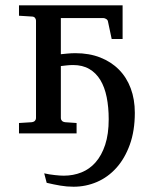

<svg xmlns="http://www.w3.org/2000/svg" viewBox="-20 -501 561 721"><path d="M399.4 -354.5 385.3 -420.9Q384.3 -426.3 378.7 -429.7Q373 -433.1 368.7 -433.1H208.5V-297.4Q217.3 -298.3 232.7 -299.8Q248 -301.3 263.2 -301.3Q314.9 -301.3 356.2 -285.2Q397.5 -269 426.5 -239.7Q455.6 -210.4 470.9 -169.2Q486.3 -127.9 486.3 -77.6Q486.3 -9.8 467.5 42.2Q448.7 94.2 417 129.4Q385.3 164.6 343.8 182.4Q302.2 200.2 256.3 200.2Q231 200.2 206.5 196Q182.1 191.9 155.3 185.5L146 149.9Q155.3 152.3 165.8 153.8Q176.3 155.3 186.3 156.5Q196.3 157.7 205.1 158.2Q213.9 158.7 219.7 158.7Q254.9 158.7 285.6 146.5Q316.4 134.3 339.1 108.4Q361.8 82.5 375 42.5Q388.2 2.4 388.2 -53.2Q388.2 -98.6 380.6 -136.2Q373 -173.8 356.9 -200.4Q340.8 -227.1 315.4 -241.9Q290 -256.8 254.4 -256.8Q243.2 -256.8 230 -255.4Q216.8 -253.9 208.5 -252.9V-57.1Q208.5 -52.2 212.4 -47.6Q216.3 -43 225.6 -42L267.6 -39.1V0H51.3V-39.1L98.1 -42Q107.4 -43 111.3 -47.6Q115.2 -52.2 115.2 -57.1V-423.8Q115.2 -429.2 111.3 -434.1Q107.4 -439 98.1 -439L51.3 -441.9V-481H440.4V-354.5Z"/></svg>

Font: Charis SIL CyrE
Style: Regular
Weight: 400
Foundry: SIL International
Version: Version 5.000